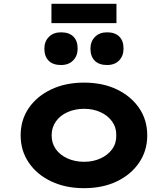

<svg xmlns="http://www.w3.org/2000/svg" viewBox="-20 -974 877 1004"><path d="M419 10Q323 10 248 -25.5Q173 -61 130.5 -123.5Q88 -186 88 -266Q88 -347 130.5 -409Q173 -471 248 -506.5Q323 -542 419 -542Q517 -542 591 -506.5Q665 -471 707.5 -409Q750 -347 750 -266Q750 -186 707.5 -123.5Q665 -61 591 -25.5Q517 10 419 10ZM420 -128Q467 -128 505.5 -145.5Q544 -163 566.5 -194Q589 -225 588 -266Q589 -307 566.5 -338.5Q544 -370 505.5 -387.5Q467 -405 420 -405Q372 -405 333 -387.5Q294 -370 272 -338.5Q250 -307 250 -266Q250 -225 272 -194Q294 -163 333 -145.5Q372 -128 420 -128ZM540 -634Q498 -634 475.5 -656.5Q453 -679 453 -720Q453 -757 476.5 -781Q500 -805 540 -805Q581 -805 603.5 -783Q626 -761 626 -720Q626 -682 603 -658Q580 -634 540 -634ZM299 -634Q257 -634 234.5 -656.5Q212 -679 212 -720Q212 -757 235.5 -781Q259 -805 299 -805Q341 -805 363.5 -783Q386 -761 386 -720Q386 -682 362.5 -658Q339 -634 299 -634ZM249 -853V-954H589V-853Z"/></svg>

Font: Lexend Giga
Style: Bold
Weight: 700
Version: Version 1.007